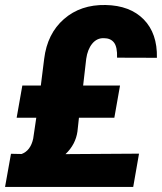

<svg xmlns="http://www.w3.org/2000/svg" viewBox="-21 -740 641 760"><path d="M291.5 -273.9 285.6 -219.7Q278.3 -168 238.3 -129.9L529.3 -131.8L506.3 0H-1L22.5 -131.3L64.5 -130.4Q100.1 -143.6 110.4 -191.4L122.6 -273.9H44.9L67.4 -401.4H140.6L153.8 -506.8Q166 -606.9 232.2 -664.6Q298.3 -722.2 397 -720.2Q493.7 -718.3 547.9 -663.1Q602.1 -607.9 600.1 -511.2L442.4 -511.7Q443.8 -553.7 430.4 -571.3Q417 -588.9 390.1 -588.9Q362.8 -589.8 344.2 -567.4Q325.7 -544.9 320.3 -507.3L308.1 -401.4H454.1L431.6 -273.9Z"/></svg>

Font: TypoPRO Roboto
Style: Italic
Weight: 900
Italic angle: -12°
Designer: Google
Version: Version 2.136; 2016